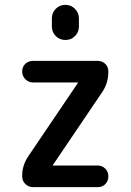

<svg xmlns="http://www.w3.org/2000/svg" viewBox="-20 -770 540 790"><path d="M193.4 -694.3Q193.4 -717.8 209.5 -733.9Q225.6 -750 249 -750Q272.5 -750 288.6 -733.4Q304.7 -716.8 304.7 -694.3V-661.1Q304.7 -637.7 288.6 -621.6Q272.5 -605.5 249 -605.5Q225.6 -605.5 209.5 -621.6Q193.4 -637.7 193.4 -661.1ZM95.7 -126 299.8 -427.7 300.8 -428.7V-429.7Q300.8 -430.7 298.8 -430.7H116.2Q97.7 -430.7 84.5 -443.8Q71.3 -457 71.3 -476.1Q71.3 -495.1 84 -507.3Q96.7 -519.5 116.2 -519.5H381.8Q400.4 -519.5 413.1 -507.3Q425.8 -495.1 425.8 -475.6Q425.8 -429.7 402.3 -393.6L198.2 -91.8L197.3 -90.8V-89.8Q197.3 -88.9 198.2 -88.9H381.8Q400.4 -88.9 413.1 -76.2Q425.8 -63.5 425.8 -44.4Q425.8 -25.4 413.6 -12.7Q401.4 0 381.8 0H116.2Q97.7 0 84.5 -12.7Q71.3 -25.4 71.3 -43.9Q70.3 -87.9 95.7 -126Z"/></svg>

Font: Rounded Mgen+ 2m medium
Style: Regular
Weight: 500
Designer: [Source Han Sans]
Ryoko NISHIZUKA  (kana & ideographs); Paul D. Hunt (Latin, Greek & Cyrillic); Wenlong ZHANG  (bopomofo
Version: Version 1.059.20150602